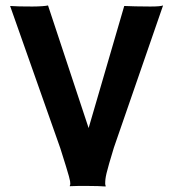

<svg xmlns="http://www.w3.org/2000/svg" viewBox="-20 -673 623 695"><path d="M232.4 0 232.9 1C247.1 0 277.3 0 292.5 0C321.3 0 352.1 1 361.8 2L362.8 0.5C361.8 -2 360.8 -4.4 360.8 -7.3C360.8 -30.8 363.3 -43 392.1 -138.2L570.3 -653.3C564 -650.9 551.3 -649.4 523.9 -649.4C485.4 -649.4 449.2 -650.4 429.7 -651.4L300.8 -209.5L153.8 -653.3C147.5 -651.4 123 -649.4 97.2 -649.4C58.6 -649.4 37.1 -649.9 16.6 -651.4L198.2 -136.7C233.4 -25.9 234.4 -18.6 234.4 -8.3C234.4 -4.9 233.9 -2.4 232.4 0Z"/></svg>

Font: HammersmithOne
Style: Regular
Weight: 400
Designer: Nicole Fally
Foundry: Nicole Fally
Version: Version 1.003